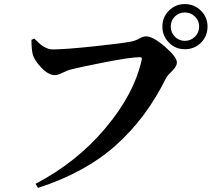

<svg xmlns="http://www.w3.org/2000/svg" viewBox="-20 -867 1040 940"><path d="M885 -626Q839 -626 807 -658.5Q775 -691 775 -737Q775 -783 807 -815Q839 -847 885 -847Q931 -847 963.5 -815Q996 -783 996 -737Q996 -690 964 -658Q932 -626 885 -626ZM934.5 -786Q914 -806 885 -806Q856 -806 836 -786Q816 -766 816 -737Q816 -708 836 -687.5Q856 -667 885 -667Q914 -667 934.5 -687.5Q955 -708 955 -737Q955 -766 934.5 -786ZM148 -678Q166 -660 176.5 -651Q187 -642 204 -633.5Q221 -625 238 -625Q296 -625 439 -640Q582 -655 624 -664Q644 -668 662.5 -678.5Q681 -689 695 -689Q729 -689 787.5 -638.5Q846 -588 846 -561Q846 -542 822.5 -519.5Q799 -497 793 -485Q698 -291 548 -156.5Q398 -22 166 53L154 33Q355 -72 496 -239.5Q637 -407 674 -575Q677 -587 665 -587Q621 -587 499.5 -563.5Q378 -540 320 -525Q312 -523 287 -511Q262 -499 249 -499Q218 -499 183 -535Q148 -571 140 -602Q134 -627 134 -672Z"/></svg>

Font: Swei Spring CJKtc
Style: Bold
Weight: 700
Version: Version 1.021